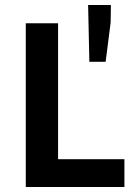

<svg xmlns="http://www.w3.org/2000/svg" viewBox="-20 -747 548 767"><path d="M83 0H477V-111H212V-654H83ZM337 -500H402L422 -657L423 -727H332Z"/></svg>

Font: Source Sans Pro SemBd
Style: Regular
Weight: 700
Designer: Paul D. Hunt
Foundry: Adobe Systems Incorporated
Version: Version 2.020;PS 2.0;hotconv 1.0.86;makeotf.lib2.5.63406